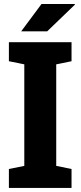

<svg xmlns="http://www.w3.org/2000/svg" viewBox="-20 -917 393 937"><path d="M23.4 0V-92.3L98.6 -107.4V-603L23.4 -618.2V-710.9H329.1V-618.2L254.4 -603V-107.4L329.1 -92.3V0ZM83.5 -764.2 182.6 -897.5H344.7L345.7 -894.5L210.4 -764.2Z"/></svg>

Font: Roboto Slab ExtraBold
Style: Regular
Weight: 800
Designer: Google
Version: Version 2.001; ttfautohint (v1.8.3)